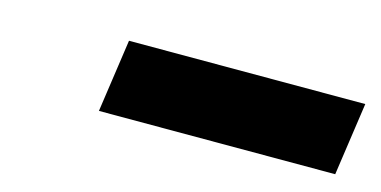

<svg xmlns="http://www.w3.org/2000/svg" viewBox="-31 -847 605 305"><g transform="rotate(15 271.5 -694.0)"><path d="M154.4 -754 137.1 -634H525.7L543 -754Z"/></g></svg>

Font: Blink
Style: WideObl
Weight: 400
Designer: Mew Too
Foundry: Cannot Into Space Fonts
Version: Version 001.000